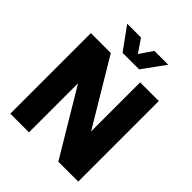

<svg xmlns="http://www.w3.org/2000/svg" viewBox="-257 -1098 1247 1247"><g transform="rotate(45 366.5 -475.0)"><path d="M54.5 0V-740H237.5L536 -241H507V-740H678.5V0H495.5L197 -499H226V0ZM290.5 -795 178 -950H305L378.5 -842H354.5L428 -950H555L442.5 -795Z"/></g></svg>

Font: Encode Sans SC SemiCondensed ExtraBold
Style: Regular
Weight: 800
Width: 4
Designer: Multiple Designers
Foundry: Impallari Type
Version: Version 3.002